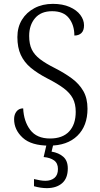

<svg xmlns="http://www.w3.org/2000/svg" viewBox="-20 -744 520 994"><path d="M235 10Q142 10 97.5 -31Q53 -72 53 -127Q53 -151 65.5 -167Q78 -183 100 -183Q103 -116 136.5 -71.5Q170 -27 239 -27Q304 -27 338 -63.5Q372 -100 372 -165Q372 -206 357 -234.5Q342 -263 310 -287Q278 -311 225 -338Q173 -365 139 -393.5Q105 -422 87.5 -460Q70 -498 70 -552Q70 -603 93.5 -641.5Q117 -680 158.5 -702Q200 -724 254 -724Q304 -724 340.5 -708Q377 -692 396 -666.5Q415 -641 415 -613Q415 -586 401.5 -573Q388 -560 365 -560Q365 -614 337 -650Q309 -686 250 -686Q192 -686 161.5 -650Q131 -614 131 -558Q131 -516 144.5 -488Q158 -460 187.5 -437.5Q217 -415 265 -391Q314 -366 352 -338Q390 -310 411.5 -272.5Q433 -235 433 -181Q433 -92 380.5 -41Q328 10 235 10ZM222 230Q207 230 190 227.5Q173 225 156 220V183Q173 187 187.5 189.5Q202 192 215 192Q244 192 262 177Q280 162 280 131Q280 101 260 86.5Q240 72 206 69L224 -9H259L247 41Q284 47 307.5 67.5Q331 88 331 128Q331 179 301.5 204.5Q272 230 222 230Z"/></svg>

Font: Noto Serif Armenian SemiCondensed Light
Style: Regular
Weight: 300
Width: 4
Designer: Monotype Design Team
Foundry: Monotype Imaging Inc.
Version: Version 2.008; ttfautohint (v1.8.4.7-5d5b)